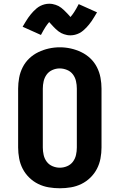

<svg xmlns="http://www.w3.org/2000/svg" viewBox="-20 -999 640 1027"><path d="M300 8Q270 8 240.5 3Q211 -2 184.5 -15Q158 -28 136.5 -49Q115 -70 101.5 -96Q88 -122 82.5 -151.5Q77 -181 77 -210V-525Q77 -554 82.5 -583.5Q88 -613 101.5 -639.5Q115 -666 136.5 -686.5Q158 -707 185 -720Q212 -733 241 -739.5Q270 -746 300 -746Q330 -746 359 -739.5Q388 -733 415 -720Q442 -707 463.5 -686.5Q485 -666 498.5 -639.5Q512 -613 517.5 -583.5Q523 -554 523 -525V-210Q523 -181 517.5 -151.5Q512 -122 498.5 -96Q485 -70 463.5 -49Q442 -28 415.5 -15Q389 -2 359.5 3Q330 8 300 8ZM300 -102Q320 -102 339 -110Q358 -118 370 -134Q382 -150 386.5 -170Q391 -190 391 -210V-525Q391 -545 386.5 -565Q382 -585 370 -601Q358 -617 338.5 -625Q319 -633 299 -633Q279 -633 260 -624.5Q241 -616 229.5 -600Q218 -584 213.5 -564.5Q209 -545 209 -525V-210Q209 -190 213.5 -170Q218 -150 230 -134Q242 -118 261 -110Q280 -102 300 -102ZM357 -810Q347 -810 339 -811.5Q331 -813 322 -816Q313 -819 306.5 -822.5Q300 -826 292 -832Q284 -838 277.5 -844.5Q271 -851 265.5 -856.5Q260 -862 254 -869Q248 -876 243 -881Q237 -874 233 -868.5Q229 -863 223.5 -855Q218 -847 212 -836Q206 -825 199 -812L101 -856Q109 -869 116 -881Q123 -893 130 -903Q137 -913 144 -921.5Q151 -930 158 -937.5Q165 -945 175 -953.5Q185 -962 196 -967.5Q207 -973 219 -976Q231 -979 243 -979Q253 -979 261 -977.5Q269 -976 278 -973Q287 -970 293.5 -966.5Q300 -963 308 -957Q316 -951 322.5 -944.5Q329 -938 334.5 -932.5Q340 -927 346 -920.5Q352 -914 357 -908Q363 -915 367 -920.5Q371 -926 376.5 -934Q382 -942 388 -953Q394 -964 401 -977L499 -933Q491 -920 484 -908Q477 -896 470 -886Q463 -876 456 -867.5Q449 -859 442 -851.5Q435 -844 425 -835.5Q415 -827 404 -821.5Q393 -816 381 -813Q369 -810 357 -810Z"/></svg>

Font: Iosevka Slab XBdEx
Style: Regular
Weight: 800
Width: 7
Monospace: yes
Designer: Belleve Invis
Foundry: Belleve Invis
Version: Version 11.1.0; ttfautohint (v1.8.3)